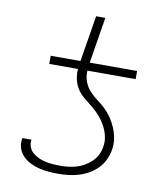

<svg xmlns="http://www.w3.org/2000/svg" viewBox="-83 -805 766 882"><g transform="rotate(10 300.0 -363.5)"><path d="M246 8Q223 8 200.5 6Q178 4 156.5 -1.5Q135 -7 115.5 -17Q96 -27 81 -42.5Q66 -58 59.5 -79Q53 -100 57 -123V-125H100V-124Q97 -107 103 -91Q109 -75 121.5 -64.5Q134 -54 149 -47Q164 -40 180.5 -36.5Q197 -33 214.5 -31.5Q232 -30 250 -30Q269 -30 287.5 -32Q306 -34 325 -39.5Q344 -45 361.5 -55Q379 -65 394 -79Q409 -93 418 -111Q427 -129 430 -148Q435 -174 429.5 -199Q424 -224 412 -246Q400 -268 384 -286.5Q368 -305 349.5 -320.5Q331 -336 311.5 -351Q292 -366 278 -386Q264 -406 258 -430.5Q252 -455 254 -482H120V-520H259L294 -735H337L302 -520H523V-482H298Q296 -455 305 -431Q314 -407 330.5 -389Q347 -371 367 -356.5Q387 -342 405 -324.5Q423 -307 436.5 -286.5Q450 -266 459.5 -243Q469 -220 473 -194Q477 -168 472 -141Q468 -118 457 -95Q446 -72 428 -54Q410 -36 387.5 -23.5Q365 -11 341 -4Q317 3 293.5 5.5Q270 8 246 8Z"/></g></svg>

Font: Iosevka Aile XLt Obl
Style: Regular
Weight: 200
Italic angle: -9°
Designer: Belleve Invis
Foundry: Belleve Invis
Version: Version 31.1.0; ttfautohint (v1.8.4)